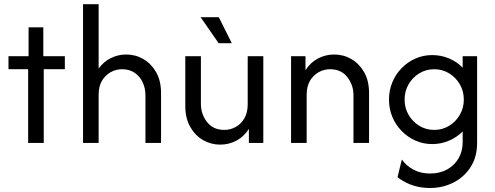

<svg xmlns="http://www.w3.org/2000/svg" viewBox="-20 -687 2380 923"><path d="M115.3 0V-354.2H20.8V-416.7H117.4V-555.6H188.2V-416.7H291.7V-354.2H190.3V0Z M379.2 0V-666.7H454.2V-357.6Q477.8 -390.3 512.5 -407.6Q547.2 -425 586.8 -425Q631.2 -425 669.1 -403.1Q706.9 -381.2 730.6 -339.9Q754.2 -298.6 754.2 -239.6V0H679.2V-229.2Q679.2 -262.5 666 -291Q652.8 -319.4 627.8 -336.8Q602.8 -354.2 566.7 -354.2Q537.5 -354.2 511.8 -339.9Q486.1 -325.7 470.1 -298.6Q454.2 -271.5 454.2 -231.2V0Z M1038.2 8.3Q994.4 8.3 956.2 -13.5Q918.1 -35.4 894.4 -77.1Q870.8 -118.8 870.8 -177.1V-416.7H945.8V-187.5Q945.8 -138.2 975.3 -100.3Q1004.9 -62.5 1058.3 -62.5Q1087.5 -62.5 1113.2 -76.7Q1138.9 -91 1154.9 -118.4Q1170.8 -145.8 1170.8 -185.4V-416.7H1245.8V0H1176.4V-67.4Q1153.5 -30.6 1117 -11.1Q1080.6 8.3 1038.2 8.3ZM1031.2 -479.2 944.4 -604.2H1031.9L1094.4 -479.2Z M1379.2 0V-416.7H1448.6V-349.3Q1471.5 -386.1 1508 -405.6Q1544.4 -425 1586.8 -425Q1631.2 -425 1669.1 -403.1Q1706.9 -381.2 1730.6 -339.9Q1754.2 -298.6 1754.2 -239.6V0H1679.2V-229.2Q1679.2 -278.5 1649.7 -316.3Q1620.1 -354.2 1566.7 -354.2Q1537.5 -354.2 1511.8 -339.9Q1486.1 -325.7 1470.1 -298.6Q1454.2 -271.5 1454.2 -231.2V0Z M2047.9 216.7Q2016 216.7 1987.8 210.4Q1959.7 204.2 1935.4 192.4Q1911.1 180.6 1891 164.6L1911.8 79.9Q1932.6 109.7 1967.4 128.5Q2002.1 147.2 2047.2 147.2Q2093.8 147.2 2129.2 127.8Q2164.6 108.3 2184.4 74.3Q2204.2 40.3 2204.2 -4.2V-54.9Q2176.4 -27.1 2138.5 -10.8Q2100.7 5.6 2057.6 5.6Q2014.6 5.6 1977.1 -11.1Q1939.6 -27.8 1910.8 -57.3Q1881.9 -86.8 1866 -125.3Q1850 -163.9 1850 -208.3Q1850 -252.8 1866 -291.3Q1881.9 -329.9 1910.8 -359.4Q1939.6 -388.9 1977.1 -405.6Q2014.6 -422.2 2057.6 -422.2Q2100.7 -422.2 2138.5 -406.2Q2176.4 -390.3 2204.2 -361.8V-416.7H2273.6V0Q2273.6 68.1 2242 116.7Q2210.4 165.3 2159 191Q2107.6 216.7 2047.9 216.7ZM2067.4 -62.5Q2106.9 -62.5 2139.2 -82.3Q2171.5 -102.1 2190.6 -135.1Q2209.7 -168.1 2209.7 -208.3Q2209.7 -248.6 2190.6 -281.6Q2171.5 -314.6 2139.2 -334.4Q2106.9 -354.2 2067.4 -354.2Q2027.8 -354.2 1995.5 -334.4Q1963.2 -314.6 1944.1 -281.6Q1925 -248.6 1925 -208.3Q1925 -168.1 1944.1 -135.1Q1963.2 -102.1 1995.5 -82.3Q2027.8 -62.5 2067.4 -62.5Z"/></svg>

Font: Afacad Flux
Style: Regular
Weight: 400
Designer: Kristian Moeller
Foundry: Dicotype
Version: Version 1.100